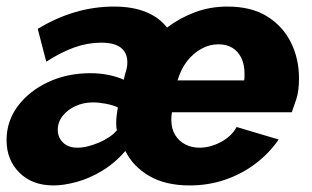

<svg xmlns="http://www.w3.org/2000/svg" viewBox="-32 -555 950 585"><path d="M131 10Q66 10 27 -29Q-12 -68 -12 -128Q-12 -186 22.5 -232Q57 -278 115 -305Q173 -332 244 -332Q273 -332 299.5 -326.5Q326 -321 345 -312Q348 -326 352 -339Q356 -352 356 -365Q356 -394 336.5 -409.5Q317 -425 276 -425Q235 -425 194.5 -410.5Q154 -396 109 -367L83 -467Q195 -535 315 -535Q372 -535 412.5 -518.5Q453 -502 477 -471Q515 -500 561.5 -517.5Q608 -535 661 -535Q734 -535 782 -505Q830 -475 854.5 -425.5Q879 -376 879 -316Q879 -278 871 -253.5Q863 -229 857 -213H492Q491 -208 490.5 -202.5Q490 -197 490 -190Q490 -163 501.5 -144Q513 -125 532.5 -115Q552 -105 576 -105Q608 -105 640.5 -122Q673 -139 689 -168L817 -130Q789 -89 748 -57.5Q707 -26 655.5 -8Q604 10 546 10Q472 10 422.5 -19Q373 -48 350 -95Q318 -58 279 -34.5Q240 -11 201 -0.5Q162 10 131 10ZM204 -105Q220 -105 237 -109.5Q254 -114 270.5 -121Q287 -128 301 -137.5Q315 -147 324 -158Q323 -163 322.5 -168Q322 -173 322 -179Q322 -191 323.5 -203Q325 -215 327 -228Q311 -235 290 -239Q269 -243 251 -243Q223 -243 198.5 -232Q174 -221 159 -202Q144 -183 144 -159Q144 -144 151 -132Q158 -120 171 -112.5Q184 -105 204 -105ZM712 -310Q713 -316 713 -320Q713 -324 713 -331Q713 -358 703.5 -378Q694 -398 676.5 -409Q659 -420 633 -420Q606 -420 581 -406Q556 -392 537.5 -368Q519 -344 509 -310Z"/></svg>

Font: Raleway Thin ExtraBold
Style: Italic
Weight: 800
Italic angle: -12°
Version: Version 4.026